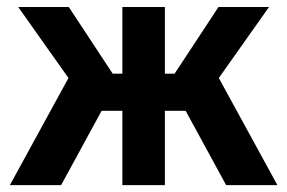

<svg xmlns="http://www.w3.org/2000/svg" viewBox="-20 -540 838 560"><path d="M33.2 -519.5H180.7L308.6 -325.2H336.9V-519.5H460.9V-325.2H489.3L617.2 -519.5H764.6L618.2 -312.5L789.1 0H639.6L521.5 -216.8H460.9V0H336.9V-216.8H276.4L158.2 0H8.8L179.7 -312.5Z"/></svg>

Font: Dinish
Style: Bold
Weight: 700
Designer: Bert Driehuis
Foundry: Playbeing
Version: Version 3.006; git-39231f3c-release